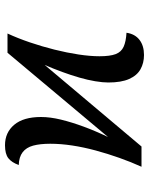

<svg xmlns="http://www.w3.org/2000/svg" viewBox="66 -652 596 768"><g transform="rotate(-90 364.0 -268.0)"><path d="M528 10Q496 10 471 -4Q446 -18 432 -49.5Q418 -81 418 -133Q418 -155 423 -185Q428 -215 437.5 -248Q447 -281 460 -316.5Q473 -352 488 -387L162 0H81Q100 -42 116.5 -88.5Q133 -135 146 -183Q159 -231 166 -277Q173 -323 173 -365Q173 -406 165.5 -433.5Q158 -461 139 -475.5Q120 -490 88 -491Q98 -519 115 -532.5Q132 -546 167 -546Q218 -546 249 -509Q280 -472 280 -402Q280 -365 269.5 -322Q259 -279 241.5 -231.5Q224 -184 200 -134L537 -536H614Q595 -495 578.5 -446.5Q562 -398 549.5 -348Q537 -298 530 -251.5Q523 -205 523 -168Q523 -126 531.5 -103.5Q540 -81 561 -71.5Q582 -62 617 -60Q612 -26 588.5 -8Q565 10 528 10Z"/></g></svg>

Font: ET Text
Style: Italic
Weight: 470
Italic angle: -12°
Designer: Monotype Design Team
Foundry: Monotype Imaging Inc.
Version: Version 2.009